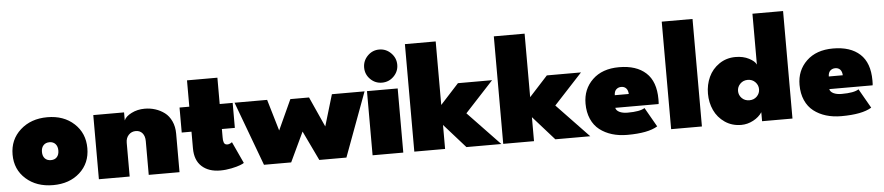

<svg xmlns="http://www.w3.org/2000/svg" viewBox="-42 -950 5633 1224"><g transform="rotate(-5 2775.0 -338.0)"><path d="M257 12Q151.5 12 83.8 -48.2Q16 -108.5 16 -204Q16 -300 84 -361.2Q152 -422.5 257 -422.5Q362 -422.5 428.2 -361.2Q494.5 -300 494.5 -204Q494.5 -108 428.2 -48Q362 12 257 12ZM257 -148Q281.5 -148 295.2 -163.2Q309 -178.5 309 -205Q309 -231.5 295 -247Q281 -262.5 257 -262.5Q232.5 -262.5 218.2 -247Q204 -231.5 204 -205Q204 -178.5 218 -163.2Q232 -148 257 -148Z M880 -422.5Q915.5 -422.5 947.8 -412.2Q980 -402 1007 -381.8Q1034 -361.5 1050.2 -326.5Q1066.5 -291.5 1066.5 -246.5V0H869.5V-216Q869.5 -248 853.8 -266.8Q838 -285.5 811.5 -285.5Q784 -285.5 765.8 -266.2Q747.5 -247 747.5 -216V0H550.5V-410.5H747.5V-359Q757.5 -384 795.5 -403.2Q833.5 -422.5 880 -422.5Z M1102.5 -410.5H1165V-579H1359.5V-410.5H1442.5V-250.5H1359.5V-197.5Q1359.5 -186.5 1360.2 -179.5Q1361 -172.5 1363.5 -164.8Q1366 -157 1371.8 -153.2Q1377.5 -149.5 1386.5 -149.5Q1395 -149.5 1404.2 -154Q1413.5 -158.5 1416 -161.5L1480 -23Q1474.5 -18.5 1454.8 -10.8Q1435 -3 1398.8 4.5Q1362.5 12 1326.5 12Q1252.5 12 1208.8 -27.8Q1165 -67.5 1165 -144V-250.5H1102.5Z M1870.5 -189.5 1781 0H1607L1454.5 -410.5H1663L1722.5 -209.5L1811 -402.5H1930.5L2017.5 -209.5L2077.5 -410.5H2286.5L2134.5 0H1961Z M2402.5 -456Q2359 -456 2328 -487Q2297 -518 2297 -561.5Q2297 -605 2328 -636.5Q2359 -668 2402.5 -668Q2446 -668 2477.5 -636.5Q2509 -605 2509 -561.5Q2509 -518.5 2477.8 -487.2Q2446.5 -456 2402.5 -456ZM2302 0V-410.5H2498.5V0Z M2884 -410.5H3102.5L2921 -214.5L3126 0H2902.5L2766 -153.5V0H2569V-688H2766V-281.5Z M3453 -410.5H3671.5L3490 -214.5L3695 0H3471.5L3335 -153.5V0H3138V-688H3335V-281.5Z M3869.5 -166.5Q3873 -149 3893.5 -139Q3914 -129 3945.5 -129Q4025.5 -129 4055 -149L4125.5 -25.5Q4064.5 12 3932 12Q3878.5 12 3834 -1.5Q3789.5 -15 3755.2 -41.5Q3721 -68 3702 -111Q3683 -154 3683 -209.5Q3683 -302 3745.5 -362.2Q3808 -422.5 3916 -422.5Q4026.5 -422.5 4087.5 -366.5Q4148.5 -310.5 4148.5 -197.5Q4148.5 -171 4147 -166.5ZM3963 -247Q3962 -271 3950.2 -283.5Q3938.5 -296 3919 -296Q3900 -296 3887 -284Q3874 -272 3873.5 -247Z M4409.5 0H4212.5V-688H4409.5Z M4989 0H4794.5V-57.5Q4774.5 -27 4737.5 -7.5Q4700.5 12 4661 12Q4601.5 12 4556.2 -19Q4511 -50 4488.5 -98.8Q4466 -147.5 4466 -205Q4466 -262 4488.5 -311Q4511 -360 4556.5 -391.2Q4602 -422.5 4661 -422.5Q4710 -422.5 4746.8 -403.5Q4783.5 -384.5 4793 -362.5V-688H4989ZM4726 -140Q4755 -140 4774 -159.2Q4793 -178.5 4793 -205Q4793 -231.5 4774 -251Q4755 -270.5 4726 -270.5Q4697 -270.5 4677.8 -251Q4658.5 -231.5 4658.5 -205Q4658.5 -178.5 4677.5 -159.2Q4696.5 -140 4726 -140Z M5239 -166.5Q5242.5 -149 5263 -139Q5283.5 -129 5315 -129Q5395 -129 5424.5 -149L5495 -25.5Q5434 12 5301.5 12Q5248 12 5203.5 -1.5Q5159 -15 5124.8 -41.5Q5090.5 -68 5071.5 -111Q5052.5 -154 5052.5 -209.5Q5052.5 -302 5115 -362.2Q5177.5 -422.5 5285.5 -422.5Q5396 -422.5 5457 -366.5Q5518 -310.5 5518 -197.5Q5518 -171 5516.5 -166.5ZM5332.5 -247Q5331.5 -271 5319.8 -283.5Q5308 -296 5288.5 -296Q5269.5 -296 5256.5 -284Q5243.5 -272 5243 -247Z"/></g></svg>

Font: League Spartan Black
Style: Regular
Weight: 900
Foundry: The League of Moveable Type
Version: Version 2.002